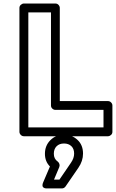

<svg xmlns="http://www.w3.org/2000/svg" viewBox="-20 -745 655 1085"><path d="M89.8 0V-700.2Q89.8 -710.9 97.9 -718Q106 -725.1 115.2 -725.1H293Q303.7 -725.1 310.8 -717.3Q317.9 -709.5 317.9 -700.2V-173.8H589.8Q600.6 -173.8 607.9 -166Q615.2 -158.2 615.2 -148.9V0Q615.2 10.7 607.2 17.8Q599.1 24.9 589.8 24.9H115.2Q104.5 24.9 97.2 17.1Q89.8 9.3 89.8 0ZM140.1 -24.9H564.9V-124H293Q283.7 -124 275.9 -131.1Q268.1 -138.2 268.1 -148.9V-674.8H140.1ZM224.1 285.2 262.2 195.8Q233.9 167.5 233.9 124Q233.9 77.6 264.9 46.9Q295.9 16.1 341.8 16.1Q386.2 16.1 417.7 45.2Q449.2 74.2 449.2 123Q449.2 165 422.9 203.1L350.1 309.1Q342.3 319.8 329.1 319.8H247.1Q246.1 319.8 244.9 319.8Q243.7 319.8 239.7 319.6Q235.8 319.3 232.7 318.4Q229.5 317.4 226.1 314.9Q222.7 312.5 221.2 309.1Q219.7 305.7 220.2 299.3Q220.7 293 224.1 285.2ZM284.2 124Q284.2 152.8 306.2 168Q313 173.3 315.7 181.9Q318.4 190.4 314.9 199.2L285.2 270H315.9L380.9 174.8Q398.9 148.9 398.9 123Q398.9 95.7 383.1 80.8Q367.2 65.9 341.8 65.9Q315.4 65.9 299.8 81.5Q284.2 97.2 284.2 124Z"/></svg>

Font: Trueno Bold Outline
Style: Regular
Weight: 700
Width: 6
Designer: Julieta Ulanovsky
Foundry: Julieta Ulanovsky
Version: Version 3.001b | FøM Fix